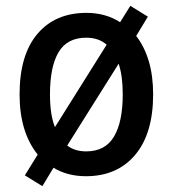

<svg xmlns="http://www.w3.org/2000/svg" viewBox="-20 -593 591 657"><path d="M504 -270Q504 -136 442.5 -63Q381 10 274 10Q211 10 163 -19L125 44L65 7L109 -64Q47 -141 47 -270Q47 -405 108 -477Q169 -549 276 -549Q341 -549 391 -517L426 -573L486 -536L446 -470Q474 -434 489 -384Q504 -334 504 -270ZM151 -270Q151 -200 168 -158L345 -440Q318 -464 275 -464Q210 -464 180.5 -414.5Q151 -365 151 -270ZM400 -270Q400 -302 396.5 -328Q393 -354 386 -375L210 -95Q236 -75 275 -75Q340 -75 370 -125.5Q400 -176 400 -270Z"/></svg>

Font: Noto Sans Sinhala SemiCondensed Medium
Style: Regular
Weight: 500
Width: 4
Designer: Jelle Bosma - Monotype Design Team
Foundry: Monotype Imaging Inc.
Version: Version 2.006; ttfautohint (v1.8.4.7-5d5b)